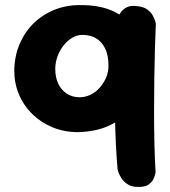

<svg xmlns="http://www.w3.org/2000/svg" viewBox="-20 -519 667 754"><path d="M287 0Q233 0 187.5 -18.5Q142 -37 107.5 -70.5Q73 -104 54.5 -148Q36 -192 36 -242Q37 -299 57 -346Q77 -393 111.5 -427Q146 -461 192.5 -480Q239 -499 292 -499Q373 -500 428 -473.5Q483 -447 511.5 -391.5Q540 -336 540 -250Q540 -200 525 -155.5Q510 -111 479 -76.5Q448 -42 400 -22Q352 -2 287 0ZM292 -137Q315 -137 335.5 -147Q356 -157 371.5 -174.5Q387 -192 396.5 -214Q406 -236 406 -261Q406 -303 392.5 -329.5Q379 -356 356.5 -369Q334 -382 304 -382Q282 -382 262.5 -370Q243 -358 228.5 -339Q214 -320 205.5 -296.5Q197 -273 197 -248Q197 -216 208.5 -191Q220 -166 242 -151.5Q264 -137 292 -137ZM526 215Q500 216 483.5 206Q467 196 458 182.5Q449 169 445.5 158.5Q442 148 442 148Q438 105 435 46.5Q432 -12 431.5 -77Q431 -142 432 -209Q433 -276 436.5 -337Q440 -398 444 -446Q444 -446 446 -454.5Q448 -463 456 -473Q464 -483 478 -490.5Q492 -498 517 -495Q543 -493 558 -482Q573 -471 580 -458Q587 -445 589.5 -435.5Q592 -426 592 -426Q590 -387 588.5 -331Q587 -275 586 -211.5Q585 -148 585 -81Q585 -14 586.5 47.5Q588 109 591 158Q591 158 589 166.5Q587 175 581.5 186Q576 197 563 206Q550 215 526 215Z"/></svg>

Font: Sour Gummy Black
Style: Bold
Weight: 700
Version: Version 1.000